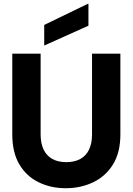

<svg xmlns="http://www.w3.org/2000/svg" viewBox="-20 -984 702 1016"><path d="M328 12Q249 12 184.5 -19.5Q120 -51 82.5 -114Q45 -177 45 -273V-700H195V-272Q195 -225 211 -192Q227 -159 257.5 -142.5Q288 -126 331 -126Q374 -126 404.5 -142.5Q435 -159 451 -192Q467 -225 467 -272V-700H617V-273Q617 -177 578 -114Q539 -51 473 -19.5Q407 12 328 12ZM214 -743V-852L445 -964H448V-848Z"/></svg>

Font: DM Sans 36pt Black
Style: Regular
Weight: 900
Designer: Colophon Foundry, Jonny Pinhorn
Foundry: Colophon Foundry
Version: Version 4.004;gftools[0.9.30]